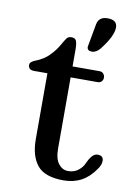

<svg xmlns="http://www.w3.org/2000/svg" viewBox="-84 -793 594 847"><g transform="rotate(10 213.0 -369.0)"><path d="M322 -602Q305 -581 285 -581Q264 -581 264 -599L283 -704Q290 -738 329 -738Q372 -738 372 -704Q372 -666 322 -602ZM261 0Q176 0 142.5 -41.5Q109 -83 109 -158V-453H49Q23 -453 23 -476Q23 -484 31 -490Q39 -496 50.5 -500Q62 -504 80 -515Q98 -526 113 -543Q132 -563 145 -586Q158 -609 165 -618.5Q172 -628 186 -628Q203 -628 208 -616Q213 -604 213 -573V-502H334Q345 -502 351.5 -494.5Q358 -487 358 -477Q358 -467 351.5 -460Q345 -453 334 -453H213V-135Q213 -88 230.5 -66Q248 -44 273 -44Q300 -44 318.5 -58.5Q337 -73 344.5 -91Q352 -109 363.5 -123.5Q375 -138 390 -138Q416 -138 416 -114Q416 -96 401 -76Q350 0 261 0Z"/></g></svg>

Font: Marmelad
Style: Regular
Weight: 400
Designer: Manvel Shmavonyan
Foundry: Cyreal
Version: Version 1.001;PS 001.001;hotconv 1.0.88;makeotf.lib2.5.64775